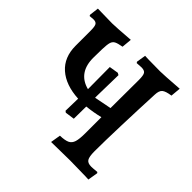

<svg xmlns="http://www.w3.org/2000/svg" viewBox="-164 -807 969 969"><g transform="rotate(45 320.5 -322.0)"><path d="M600 -51 591 3Q578 3 570 2Q498 0 458 0L324 2L333 -52Q368 -53 385 -61Q402 -69 408.5 -89.5Q415 -110 415 -152V-266Q371 -255 323 -250L322 -162L272 -155L264 -161L266 -249Q173 -254 120.5 -300.5Q68 -347 68 -429V-537Q68 -566 62 -576.5Q56 -587 38 -587L12 -585L9 -591L15 -641L118 -639Q142 -639 244 -647L239 -593Q210 -588 197.5 -581.5Q185 -575 180.5 -560Q176 -545 175 -511L174 -453Q173 -398 196.5 -364Q220 -330 267 -318L266 -475L315 -483L326 -477L323 -328V-313L415 -331L416 -533Q416 -565 409 -576Q402 -587 380 -587L348 -585L344 -591L352 -641L378 -640L461 -639Q484 -639 593 -647L588 -593Q552 -588 539 -577Q526 -566 525 -537Q520 -430 516 -309Q512 -188 512 -120Q512 -81 521 -67Q530 -53 555 -53Q566 -53 596 -56Z"/></g></svg>

Font: Alegreya SC Medium
Style: Regular
Weight: 500
Designer: Juan Pablo del Peral
Foundry: Huerta Tipografica
Version: Version 2.007; ttfautohint (v1.6)